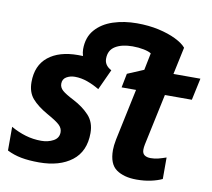

<svg xmlns="http://www.w3.org/2000/svg" viewBox="-84 -861 1069 966"><g transform="rotate(10 451.0 -377.5)"><path d="M174.8 9.8Q122.6 9.8 83.7 2.4Q44.9 -4.9 11.2 -22V-143.1Q47.9 -122.1 86.7 -110.6Q125.5 -99.1 167 -99.1Q201.7 -99.1 228.8 -113.8Q255.9 -128.4 255.9 -158.2Q255.9 -178.2 240.2 -193.8Q224.6 -209.5 173.8 -237.8Q123 -266.6 95.5 -298.3Q67.9 -330.1 67.9 -381.8Q67.9 -466.8 123.3 -511.5Q178.7 -556.2 275.9 -556.2Q288.6 -556.2 300.3 -555.7Q294.9 -573.7 294.9 -589.8Q294.9 -650.9 328.9 -689.7Q362.8 -728.5 418.5 -746.8Q474.1 -765.1 540 -765.1Q600.1 -765.1 651.4 -753.7Q702.6 -742.2 739.7 -723.9Q776.9 -705.6 793.9 -685.1L764.2 -545.9H901.9L877.9 -434.1H740.2L684.1 -170.9Q681.2 -156.2 681.2 -145Q681.2 -125.5 692.9 -117.2Q704.6 -108.9 724.1 -108.9Q744.1 -108.9 762.5 -113.5Q780.8 -118.2 803.2 -126V-16.1Q779.8 -4.9 746.6 2.4Q713.4 9.8 672.9 9.8Q608.4 9.8 569.6 -17.6Q530.8 -44.9 530.8 -116.2Q530.8 -138.2 537.1 -170.9L592.8 -434.1H519L533.2 -505.9L616.2 -541L633.8 -627.9Q621.6 -636.2 595.2 -641.6Q568.8 -647 538.1 -647Q483.9 -647 450.4 -626.7Q417 -606.4 417 -563Q417 -532.7 444.8 -514.6Q449.2 -512.2 453.1 -509.8L404.8 -404.8Q376 -422.4 343.5 -434.1Q311 -445.8 278.8 -445.8Q254.9 -445.8 235.8 -434.6Q216.8 -423.3 216.8 -399.9Q216.8 -380.4 232.9 -366Q249 -351.6 291 -330.1Q340.3 -304.7 372.6 -270Q404.8 -235.4 404.8 -180.2Q404.8 -86.4 342.3 -38.3Q279.8 9.8 174.8 9.8Z"/></g></svg>

Font: Open Sans
Style: Bold Italic
Weight: 700
Italic angle: -12°
Designer: Monotype Design Team
Foundry: Monotype Imaging Inc.
Version: Version 3.003; ttfautohint (v1.8.4)